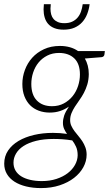

<svg xmlns="http://www.w3.org/2000/svg" viewBox="-50 -728 528 932"><path d="M381 -368Q380.5 -340.5 373.8 -318Q367 -295.5 357 -276.8Q347 -258 335.2 -241.8Q323.5 -225.5 313.5 -210Q303.5 -194.5 297 -178.5Q290.5 -162.5 290.5 -144.5Q290.5 -129.5 296.5 -116.8Q302.5 -104 311.2 -92Q320 -80 330.5 -67.8Q341 -55.5 349.8 -42Q358.5 -28.5 364.5 -12.5Q370.5 3.5 370.5 23Q370.5 54.5 354.5 83.8Q338.5 113 309.5 135.5Q280.5 158 239.8 171.5Q199 185 149 185Q109.5 185 76.8 177Q44 169 20.2 153.8Q-3.5 138.5 -16.5 116.5Q-29.5 94.5 -29.5 66.5Q-29.5 30.5 -10.8 2.8Q8 -25 40.2 -44Q72.5 -63 115.2 -73Q158 -83 207 -83Q224 -83 241 -81.8Q258 -80.5 275.5 -78Q267 -89.5 261.2 -102.5Q255.5 -115.5 255.5 -131.5Q255.5 -149 261.5 -167Q267.5 -185 284.5 -210.5Q264 -196.5 241.2 -189Q218.5 -181.5 191.5 -181.5Q163 -181.5 138.5 -190.5Q114 -199.5 96.2 -217.2Q78.5 -235 68.5 -260.8Q58.5 -286.5 58.5 -320.5Q58.5 -355 70.8 -388.2Q83 -421.5 106.2 -447.5Q129.5 -473.5 163.5 -489.2Q197.5 -505 241 -505Q266.5 -505 289 -498.8Q311.5 -492.5 329 -480H459L457 -464Q456.5 -459 453.2 -455.2Q450 -451.5 443 -450.5L362 -444Q371 -428.5 376 -409.5Q381 -390.5 381 -368ZM327 26Q327 1.5 319 -16Q311 -33.5 299.5 -48L300 -46.5Q275.5 -50.5 253.5 -52Q231.5 -53.5 211 -53.5Q161.5 -53.5 125 -44.2Q88.5 -35 64.2 -19.2Q40 -3.5 27.8 17.5Q15.5 38.5 15.5 61.5Q15.5 83 25.2 99.8Q35 116.5 53 127.8Q71 139 96.5 145Q122 151 153 151Q192 151 224 140.5Q256 130 278.8 112.5Q301.5 95 314 72.5Q326.5 50 327 26ZM202.5 -212.5Q234.5 -212.5 259.8 -226Q285 -239.5 302.5 -261.2Q320 -283 329 -310.8Q338 -338.5 338 -366.5Q338 -418.5 310.5 -444.8Q283 -471 236.5 -471Q204.5 -471 179.5 -458.2Q154.5 -445.5 137.2 -424.5Q120 -403.5 111 -376.2Q102 -349 102 -320.5Q102 -267.5 129 -240Q156 -212.5 202.5 -212.5ZM259 -584Q232.5 -584 213.8 -591.5Q195 -599 183.5 -612.2Q172 -625.5 166.8 -643.5Q161.5 -661.5 161.5 -682.5Q161.5 -694.5 163 -707.5H196.5Q195 -696 195 -686Q195 -671 198.5 -658Q202 -645 210 -635.8Q218 -626.5 230.8 -621Q243.5 -615.5 262.5 -615.5Q284.5 -615.5 300.2 -622.8Q316 -630 326.8 -642.8Q337.5 -655.5 343.2 -672Q349 -688.5 351.5 -707.5H385Q382 -682.5 373.2 -660Q364.5 -637.5 349.2 -620.5Q334 -603.5 311.8 -593.8Q289.5 -584 259 -584Z"/></svg>

Font: Lato TR Light
Style: Italic
Weight: 300
Italic angle: -12°
Designer: Lukasz Dziedzic
Foundry: Lukasz Dziedzic
Version: Version 1.104 2013